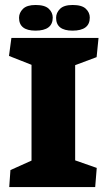

<svg xmlns="http://www.w3.org/2000/svg" viewBox="-20 -762 438 782"><path d="M194.8 -690.4Q194.8 -710.9 178.7 -726.3Q162.6 -741.7 125 -741.7Q89.4 -741.7 73.5 -725.8Q57.6 -710 57.6 -689.5Q57.6 -637.2 124.5 -637.2Q194.8 -637.2 194.8 -690.4ZM345.7 -690.4Q345.7 -710.9 329.6 -726.3Q313.5 -741.7 275.9 -741.7Q240.2 -741.7 224.4 -725.8Q208.5 -710 208.5 -689.5Q208.5 -637.2 275.4 -637.2Q345.7 -637.2 345.7 -690.4ZM108.4 -498V-107.9L22.5 -69.3L17.6 0H367.7L374 -78.1L286.1 -108.9V-496.6L373.5 -529.3L381.3 -607.4H26.4L16.6 -534.2Z"/></svg>

Font: Neuton ExtraBold
Style: Regular
Weight: 800
Designer: Brian M Zick
Foundry: Brian M Zick
Version: Version 1.560